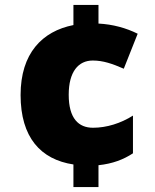

<svg xmlns="http://www.w3.org/2000/svg" viewBox="-20 -744 626 774"><path d="M377 -649V-724H276V-643C150 -618 63 -529 63 -361C63 -190 144 -101 276 -81V10H377V-78C434 -84 478 -101 516 -126V-278C467 -247 410 -229 355 -229C297 -229 257 -266 257 -362C257 -455 296 -500 354 -500C396 -500 433 -487 479 -467L535 -608C489 -631 435 -646 377 -649Z"/></svg>

Font: Noto Sans Canadian Aboriginal Black
Style: Regular
Weight: 900
Designer: Monotype Design Team, Typotheque's Kevin King
Foundry: Monotype Imaging Inc.
Version: Version 2.004